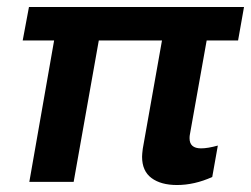

<svg xmlns="http://www.w3.org/2000/svg" viewBox="-20 -520 719 550"><path d="M387 -71Q387 -78 389 -94L444 -404H263L191 1H64L135 -404H45L63 -500H679L662 -404H572L524 -135Q523 -131 523 -124Q523 -95 556 -95Q575 -95 604 -103L588 -13Q537 10 487 10Q441 10 414 -10Q387 -30 387 -71Z"/></svg>

Font: Sarabun
Style: Bold Italic
Weight: 700
Italic angle: -10°
Designer: Suppakit Chalermlarp | Katatrad Co.,Ltd.
Foundry: Cadson Demak Co.,Ltd.
Version: Version 1.000; ttfautohint (v1.6)